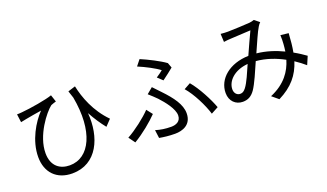

<svg xmlns="http://www.w3.org/2000/svg" viewBox="-76 -1285 3153 1854"><g transform="rotate(-20 1500.0 -358.0)"><path d="M942 -328C815 -456 756 -617 731 -737L655 -713C663 -688 671 -663 679 -640C746 -276 631 -37 425 -37C328 -37 243 -91 243 -227C243 -410 392 -597 455 -645C469 -652 494 -658 508 -663L484 -735C426 -713 252 -684 166 -677C148 -675 128 -674 113 -674L124 -590C145 -595 162 -598 179 -601C218 -609 293 -621 343 -629C262 -545 164 -386 164 -216C164 -57 262 45 422 45C678 45 782 -201 761 -451C799 -381 839 -321 883 -266Z M1554 -499C1591 -525 1646 -569 1670 -589L1651 -641C1592 -684 1483 -739 1407 -771L1360 -712C1436 -680 1528 -632 1572 -597C1557 -584 1529 -564 1503 -547ZM1324 9C1368 17 1423 24 1485 24C1557 24 1656 -4 1656 -125C1656 -215 1591 -303 1498 -400C1475 -425 1450 -452 1426 -476L1365 -425C1393 -401 1423 -372 1445 -350C1499 -292 1572 -201 1572 -134C1572 -70 1518 -52 1473 -52C1411 -52 1363 -60 1313 -75ZM1957 -77C1926 -164 1852 -306 1784 -386L1717 -349C1785 -272 1855 -131 1883 -37ZM1347 -229 1300 -289C1243 -228 1128 -139 1046 -95L1094 -29C1190 -86 1289 -169 1347 -229Z M2266 -158C2245 -131 2229 -123 2206 -123C2177 -123 2149 -147 2149 -189C2149 -273 2230 -358 2372 -370C2338 -293 2301 -203 2266 -158ZM2944 -246C2912 -269 2872 -296 2825 -322C2836 -380 2842 -443 2846 -514L2764 -523C2766 -491 2765 -459 2763 -432C2761 -408 2759 -383 2755 -358C2676 -396 2585 -427 2486 -437C2528 -530 2570 -631 2598 -675C2605 -688 2614 -697 2624 -708L2573 -749C2560 -744 2543 -740 2525 -738C2483 -735 2353 -728 2301 -728C2280 -728 2251 -729 2226 -732L2230 -648C2253 -652 2281 -654 2303 -655C2349 -658 2469 -663 2508 -666C2477 -604 2441 -519 2405 -441C2211 -436 2076 -324 2076 -178C2076 -95 2132 -42 2205 -42C2256 -42 2295 -61 2330 -111C2368 -166 2417 -282 2455 -369C2558 -360 2654 -325 2737 -280C2705 -172 2635 -66 2478 0L2544 55C2688 -17 2764 -111 2805 -240C2843 -215 2878 -188 2908 -162Z"/></g></svg>

Font: Noto Sans CJK JP Regular
Style: Regular
Weight: 400
Designer: Ryoko NISHIZUKA (kana & ideographs); Paul D. Hunt (Latin, Greek & Cyrillic); Wenlong ZHANG (bopomofo); Sandoll Communica
Foundry: Adobe Systems Incorporated
Version: Version 1.001;PS 1.001;hotconv 1.0.78;makeotf.lib2.5.61930